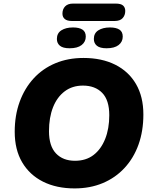

<svg xmlns="http://www.w3.org/2000/svg" viewBox="-20 -1039 847 1070"><path d="M396 11Q295 11 220 -26.5Q145 -64 103.5 -134.5Q62 -205 62 -305Q62 -396 89.5 -471.5Q117 -547 167.5 -602Q218 -657 288.5 -686.5Q359 -716 445 -716Q547 -716 622 -678.5Q697 -641 738 -570.5Q779 -500 779 -401Q779 -309 752 -233.5Q725 -158 674 -103Q623 -48 552.5 -18.5Q482 11 396 11ZM398 -143Q459 -143 501 -175Q543 -207 566 -264.5Q589 -322 589 -397Q589 -481 549.5 -521.5Q510 -562 442 -562Q383 -562 340.5 -530Q298 -498 275.5 -441Q253 -384 253 -308Q253 -225 292 -184Q331 -143 398 -143ZM381 -922Q354 -922 341 -933Q328 -944 328 -963Q328 -988 343 -1003.5Q358 -1019 387 -1019H625Q654 -1019 666 -1008Q678 -997 678 -978Q678 -954 663.5 -938Q649 -922 619 -922ZM368 -770Q331 -770 314 -784Q297 -798 297 -822Q297 -854 322 -870Q347 -886 387 -886Q421 -886 439.5 -874Q458 -862 458 -835Q458 -806 435 -788Q412 -770 368 -770ZM574 -770Q537 -770 520 -784Q503 -798 503 -822Q503 -854 528 -870Q553 -886 593 -886Q627 -886 645.5 -874Q664 -862 664 -835Q664 -806 641 -788Q618 -770 574 -770Z"/></svg>

Font: Nunito ExtraLight Black
Style: Italic
Weight: 900
Italic angle: -9°
Version: Version 3.602